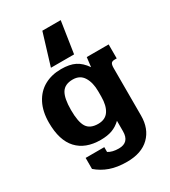

<svg xmlns="http://www.w3.org/2000/svg" viewBox="-227 -867 1043 1177"><g transform="rotate(-30 294.5 -278.0)"><path d="M268 -756H398L364 -533H200ZM108 130V52H240V86Q268 104 314 104Q388 104 388 25V-49Q360 -22 326 -9.5Q292 3 244 3Q137 3 79 -59.5Q21 -122 21 -247Q21 -326 50 -382Q79 -438 130.5 -466.5Q182 -495 249 -495Q309 -495 347 -476Q385 -457 415 -413L423 -480H578V-381H564Q545 -381 538.5 -371.5Q532 -362 532 -339V-3Q532 90 476 145Q420 200 317 200Q248 200 197.5 182Q147 164 108 130ZM379 -226V-263Q379 -325 354.5 -364.5Q330 -404 279 -404Q223 -404 200 -367Q177 -330 177 -247Q177 -162 200 -126Q223 -90 280 -90Q331 -90 355 -126Q379 -162 379 -226Z"/></g></svg>

Font: Pridi SemiBold
Style: Regular
Weight: 600
Designer: Katatrad Team
Foundry: CadsonDemak
Version: Version 1.001